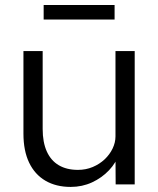

<svg xmlns="http://www.w3.org/2000/svg" viewBox="-20 -726 622 756"><path d="M258.4 10Q200.7 10 158.8 -14.5Q117 -39 94.7 -85.6Q72.3 -132.3 72.3 -199.7V-525H148V-218.2Q148 -165.8 164.2 -129.8Q180.4 -93.7 211.4 -75.4Q242.5 -57.1 286.9 -57.1Q318.2 -57.1 345.1 -68.4Q372 -79.8 392 -98.6Q412 -117.5 423.4 -141.2Q434.7 -164.8 434.7 -188.8V-525H510.4V0H435.4L434.7 -113.7L449.7 -122.3Q437.7 -85.7 409.4 -55.7Q381 -25.7 342.2 -7.8Q303.4 10 258.4 10ZM151.9 -649.1V-706.2H431.2V-649.1Z"/></svg>

Font: Lexend Medium
Style: Regular
Weight: 500
Designer: Bonnie Shaver-Troup, Thomas Jockin
Foundry: Lexend
Version: Version 1.005